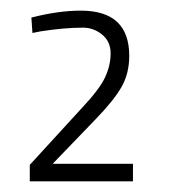

<svg xmlns="http://www.w3.org/2000/svg" viewBox="-20 -819 320 361"><path d="M230 -478H36V-509L134 -616Q167 -651 177.5 -673.5Q188 -696 188 -718.5Q188 -741 172 -754Q156 -767 136 -767Q101 -767 56 -760L41 -757L39 -786Q90 -799 132 -799Q223 -799 223 -714Q223 -681 208.5 -655.5Q194 -630 159 -594L79 -511H230Z"/></svg>

Font: Titillium Web ExtraLight
Style: Regular
Weight: 275
Version: Version 1.002;PS 57.000;hotconv 1.0.70;makeotf.lib2.5.55311